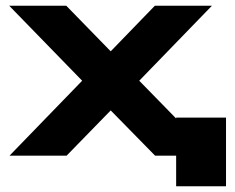

<svg xmlns="http://www.w3.org/2000/svg" viewBox="-20 -540 815 666"><path d="M210 -520 364 -362 517 -520H715L463 -260L591 -129V-132H764V106H591V0H518L364 -157L211 0H13L265 -260L12 -520Z"/></svg>

Font: Non Bureau Extended
Style: Bold
Weight: 700
Width: 7
Designer: Jona Saucedo
Foundry: Non Foundry
Version: Version 1.000; ttfautohint (v1.8.4)